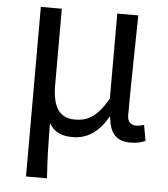

<svg xmlns="http://www.w3.org/2000/svg" viewBox="-53 -591 734 838"><g transform="rotate(5 314.0 -171.5)"><path d="M92 200H184C178 114 177 66 176 -41C202 2 237 11 282 11C341 11 394 -22 433 -92H435C442 -19 471 13 533 13C563 13 581 7 598 0L586 -69C572 -65 562 -63 552 -63C529 -63 513 -75 513 -106C513 -237 517 -396 519 -543H427V-171C377 -82 332 -66 283 -66C213 -66 184 -115 184 -210V-543H92Z"/></g></svg>

Font: GenYoGothic2 TW R
Style: Regular
Weight: 400
Version: Version 2.100;PS 2.1;hotconv 16.6.51;makeotf.lib2.5.65220 DE